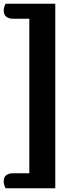

<svg xmlns="http://www.w3.org/2000/svg" viewBox="-58 -818 389 1035"><path d="M-38 160Q-38 116 13 116H100V-717H13Q-11 -717 -24.5 -728Q-38 -739 -38 -760Q-38 -770 -35 -780.5Q-32 -791 -28 -798H240V197H-28Q-32 190 -35 179.5Q-38 169 -38 160Z"/></svg>

Font: Sansita Medium
Style: Regular
Weight: 500
Designer: Pablo Cosgaya
Foundry: Omnibus-Type
Version: Version 1.006